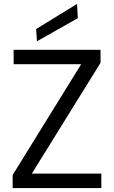

<svg xmlns="http://www.w3.org/2000/svg" viewBox="-20 -952 577 972"><path d="M44 0V-66L391 -627H49V-700H489V-634L141 -73H493V0ZM167 -743 163 -805 370 -932 374 -860Z"/></svg>

Font: DM Sans 20pt
Style: Regular
Weight: 400
Version: Version 4.004;gftools[0.9.30]